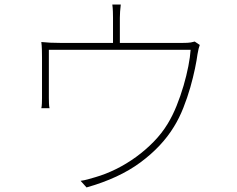

<svg xmlns="http://www.w3.org/2000/svg" viewBox="-20 -805 1040 841"><path d="M855 -608Q850 -596 845 -567Q842 -543 834 -504.5Q826 -466 813.5 -422Q801 -378 783 -332.5Q765 -287 742 -250Q689 -163 595 -93.5Q501 -24 359 16L333 -13Q349 -15 365 -19.5Q381 -24 398 -29Q443 -42 488.5 -64.5Q534 -87 576 -117.5Q618 -148 653.5 -184.5Q689 -221 714 -262Q736 -298 753.5 -341.5Q771 -385 784 -429.5Q797 -474 805 -515Q813 -556 815 -587H194V-376Q194 -366 194.5 -352.5Q195 -339 197 -331H161Q163 -339 163.5 -352.5Q164 -366 164 -375V-553Q164 -568 163.5 -587Q163 -606 161 -621Q179 -619 200.5 -618Q222 -617 246 -617H475V-727Q475 -737 474.5 -754Q474 -771 472 -785H509Q507 -771 506 -754Q505 -737 505 -727V-617H779Q804 -617 815.5 -619Q827 -621 833 -623Z"/></svg>

Font: SpoqaHanSans
Style: Thin
Weight: 250
Designer: [Spoqa Han Sans] Dong-huui Kim \uAE40 \uB3D9 \uD718   [Noto Sans] Ryoko NISHIZUKA \u897F \u585A \u6DBC \u5B50  (kana & i
Foundry: Spoqa (http://bi.spoqa.com)
Version: Version 1.004;PS 1.004;hotconv 1.0.82;makeotf.lib2.5.63406